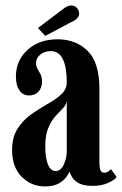

<svg xmlns="http://www.w3.org/2000/svg" viewBox="-20 -675 449 706"><path d="M144.5 10.5Q95 10.5 59.8 -25Q24.5 -60.5 24.5 -123Q24.5 -171 44.8 -202.2Q65 -233.5 95 -254.8Q125 -276 155 -292.8Q185 -309.5 205.2 -328Q225.5 -346.5 225.5 -373Q225.5 -427.5 211.2 -457.2Q197 -487 167 -487Q143 -487 127.8 -474Q112.5 -461 112.5 -444Q112.5 -430.5 118 -421.5Q123.5 -412.5 129 -402.2Q134.5 -392 134.5 -375Q134.5 -351.5 121.2 -337.8Q108 -324 87 -324Q64.5 -324 51.5 -342.5Q38.5 -361 38.5 -393.5Q38.5 -452.5 81.2 -491.5Q124 -530.5 191.5 -530.5Q259 -530.5 302.2 -488Q345.5 -445.5 345.5 -348V-82Q345.5 -56.5 349.8 -48.2Q354 -40 363 -40Q372 -40 378.5 -44.8Q385 -49.5 388 -53L409 -24Q400.5 -12.5 376.5 -2Q352.5 8.5 321 8.5Q289 8.5 271.5 -0.5Q254 -9.5 246.2 -21.8Q238.5 -34 235.5 -44Q233.5 -37.5 224 -24.2Q214.5 -11 195.5 -0.2Q176.5 10.5 144.5 10.5ZM184.5 -46Q203.5 -46 214.5 -69.8Q225.5 -93.5 225.5 -119.5V-303.5Q223.5 -289.5 211.5 -277.2Q199.5 -265 184.2 -248.2Q169 -231.5 157.8 -205.2Q146.5 -179 146.5 -137Q146.5 -92 156.8 -69Q167 -46 184.5 -46ZM146.5 -543 119.5 -572 213 -642.5Q229 -655 241.5 -655Q258.5 -655 267.5 -639.5Q271 -633 271 -626Q271 -606 243.5 -594.5Z"/></svg>

Font: Imbue 10pt
Style: Bold
Weight: 700
Designer: Tyler Finck
Foundry: Etcetera Type Company
Version: Version 1.102; ttfautohint (v1.8.3)